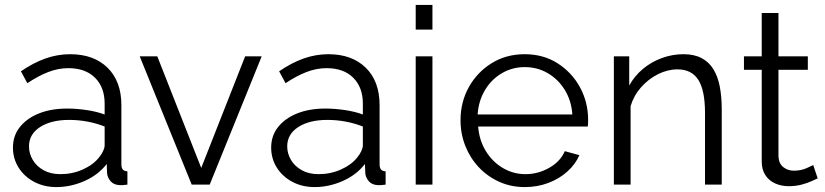

<svg xmlns="http://www.w3.org/2000/svg" viewBox="-20 -750 3352 780"><path d="M32.6 -150.4Q32.6 -198.6 60.9 -234.1Q89.1 -269.6 138.5 -289.3Q187.9 -309 253 -309Q290.6 -309 331.9 -302.9Q373.1 -296.8 405.1 -284.9V-329.1Q405.1 -395.3 366 -434.2Q326.9 -473.1 257.7 -473.1Q216.5 -473.1 175.8 -457.3Q135.1 -441.5 91.1 -412L65 -460.4Q115.7 -495.1 164.9 -512.5Q214.2 -529.8 264.8 -529.8Q360.9 -529.8 417 -474.8Q473.1 -419.7 473.1 -322.8V-82.3Q473.1 -68.1 479 -61.3Q484.9 -54.6 497.6 -53.9V0Q486.6 1.4 479.1 2Q471.5 2.5 466.6 2.2Q441.8 1.1 429.1 -14Q416.4 -29.1 415 -46.4L413.6 -83.8Q379 -39.2 323.1 -14.6Q267.2 10 209.1 10Q158.6 10 118.5 -11.4Q78.4 -32.7 55.5 -69.2Q32.6 -105.7 32.6 -150.4ZM382.4 -110.5Q393.2 -123.6 399.2 -136.9Q405.1 -150.2 405.1 -159.9V-236.1Q371.5 -249.3 334.7 -256.1Q297.9 -262.9 260.8 -262.9Q187.9 -262.9 142.8 -233.9Q97.8 -204.9 97.8 -155.4Q97.8 -126.2 113.1 -100.4Q128.3 -74.5 157.1 -58.5Q185.8 -42.5 225.3 -42.5Q274 -42.5 316.4 -61.5Q358.9 -80.5 382.4 -110.5Z M758.8 0 547.6 -521.1H619L797.5 -67.8L975.9 -521.1H1043.1L831.9 0Z M1081.6 -150.4Q1081.6 -198.6 1109.9 -234.1Q1138.1 -269.6 1187.5 -289.3Q1236.9 -309 1302 -309Q1339.6 -309 1380.9 -302.9Q1422.1 -296.8 1454.1 -284.9V-329.1Q1454.1 -395.3 1415 -434.2Q1375.9 -473.1 1306.7 -473.1Q1265.5 -473.1 1224.8 -457.3Q1184.1 -441.5 1140.1 -412L1114 -460.4Q1164.7 -495.1 1213.9 -512.5Q1263.2 -529.8 1313.8 -529.8Q1409.9 -529.8 1466 -474.8Q1522.1 -419.7 1522.1 -322.8V-82.3Q1522.1 -68.1 1528 -61.3Q1533.9 -54.6 1546.6 -53.9V0Q1535.6 1.4 1528.1 2Q1520.5 2.5 1515.6 2.2Q1490.8 1.1 1478.1 -14Q1465.4 -29.1 1464 -46.4L1462.6 -83.8Q1428 -39.2 1372.1 -14.6Q1316.2 10 1258.1 10Q1207.6 10 1167.5 -11.4Q1127.4 -32.7 1104.5 -69.2Q1081.6 -105.7 1081.6 -150.4ZM1431.4 -110.5Q1442.2 -123.6 1448.2 -136.9Q1454.1 -150.2 1454.1 -159.9V-236.1Q1420.5 -249.3 1383.7 -256.1Q1346.9 -262.9 1309.8 -262.9Q1236.9 -262.9 1191.8 -233.9Q1146.8 -204.9 1146.8 -155.4Q1146.8 -126.2 1162.1 -100.4Q1177.3 -74.5 1206.1 -58.5Q1234.8 -42.5 1274.3 -42.5Q1323 -42.5 1365.4 -61.5Q1407.9 -80.5 1431.4 -110.5Z M1668.8 0V-521.1H1736.8V0ZM1668.8 -629.7V-730H1736.8V-629.7Z M2112.2 10Q2055.6 10 2008 -11.5Q1960.4 -33 1925.1 -70.5Q1889.9 -108 1870.4 -157.1Q1850.9 -206.3 1850.9 -261.6Q1850.9 -335.3 1884.6 -396Q1918.4 -456.7 1977.4 -493.3Q2036.4 -529.8 2111.5 -529.8Q2187.5 -529.8 2245.4 -492.8Q2303.3 -455.7 2336.3 -395.2Q2369.2 -334.7 2369.2 -263.2Q2369.2 -255.3 2368.9 -247.9Q2368.5 -240.4 2367.8 -236H1922.5Q1926.8 -180.3 1953.5 -136.5Q1980.2 -92.8 2022.7 -67.6Q2065.2 -42.5 2114.6 -42.5Q2166.2 -42.5 2211.5 -68.4Q2256.8 -94.3 2274.5 -135.9L2333.8 -119.6Q2317.6 -82.5 2284.7 -53Q2251.8 -23.4 2207.3 -6.7Q2162.9 10 2112.2 10ZM1920.3 -284.9H2305.2Q2301.2 -341.5 2274.4 -384.8Q2247.7 -428.1 2205.4 -452.7Q2163.2 -477.4 2111.8 -477.4Q2061.3 -477.4 2019.1 -452.7Q1976.9 -428.1 1950.6 -384.6Q1924.3 -341.2 1920.3 -284.9Z M2912.1 0H2844.1V-291.1Q2844.1 -382.9 2816.9 -425.6Q2789.6 -468.2 2732.3 -468.2Q2692.2 -468.2 2653.1 -448.6Q2614.1 -429 2584.4 -395.5Q2554.7 -362.1 2541.8 -318.8V0H2473.8V-521.1H2536.2V-402.6Q2557.5 -441.1 2591.3 -469.6Q2625.2 -498.1 2668 -513.9Q2710.7 -529.8 2756.7 -529.8Q2800.2 -529.8 2830.3 -513.9Q2860.3 -498 2878.3 -468.6Q2896.2 -439.3 2904.2 -397.8Q2912.1 -356.4 2912.1 -305.2Z M3301.8 -25.4Q3294 -21.9 3277 -14Q3259.9 -6.2 3236.1 0.1Q3212.2 6.4 3184.2 6.4Q3154.6 6.4 3129.5 -4.6Q3104.4 -15.7 3089.4 -38.3Q3074.5 -60.9 3074.5 -94.1V-466.5H3002.3V-521.1H3074.5V-697.2H3142.5V-521.1H3261.8V-466.5H3142.5V-113.1Q3144.5 -84.8 3162.6 -70.7Q3180.8 -56.6 3204.7 -56.6Q3233.3 -56.6 3255.9 -66.5Q3278.5 -76.4 3283.8 -79.5Z"/></svg>

Font: Raleway Thin
Style: Regular
Weight: 100
Designer: Matt McInerney, Pablo Impallari, Rodrigo Fuenzalida
Foundry: Matt McInerney, Pablo Impallari, Rodrigo Fuenzalida
Version: Version 4.026